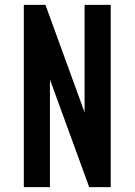

<svg xmlns="http://www.w3.org/2000/svg" viewBox="-20 -770 554 790"><path d="M78 0V-750H167L359 -222.5L328 -221V-750H435.5V0H347L154.5 -528L185.5 -529.5V0Z"/></svg>

Font: Mohave Light SemiBold
Style: Regular
Weight: 600
Version: Version 2.003